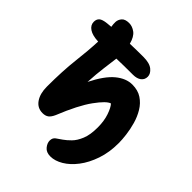

<svg xmlns="http://www.w3.org/2000/svg" viewBox="-276 -889 1178 1178"><g transform="rotate(45 313.5 -299.5)"><path d="M377 161Q341 161 323 139Q305 117 305 95Q305 71 322 59Q339 47 358 34Q377 21 400.5 -2.5Q424 -26 440.5 -66.5Q457 -107 457 -170Q457 -227 442 -270.5Q427 -314 410 -332Q381 -324 329 -252.5Q277 -181 221 -42Q209 -15 194 -4Q179 7 155 7Q110 7 84.5 -30Q59 -67 59 -127Q59 -264 71 -365.5Q83 -467 86 -545Q35 -547 8 -565Q-19 -583 -19 -612Q-19 -634 -5.5 -646.5Q8 -659 46 -663Q62 -664 79 -666Q77 -676 76.5 -685.5Q76 -695 76 -705Q77 -726 91.5 -743Q106 -760 141 -760Q168 -760 194 -741Q220 -722 233 -673Q262 -674 290.5 -674.5Q319 -675 348 -675Q403 -675 428.5 -654Q454 -633 454 -608Q454 -582 434.5 -567Q415 -552 381 -552Q337 -552 302 -551.5Q267 -551 239 -550Q234 -509 226.5 -453.5Q219 -398 215 -324Q264 -422 315.5 -464.5Q367 -507 421 -507Q470 -507 504 -484.5Q538 -462 560 -425.5Q582 -389 594 -346.5Q606 -304 611 -263.5Q616 -223 616 -194Q616 -113 593.5 -47.5Q571 18 535.5 64.5Q500 111 458 136Q416 161 377 161Z"/></g></svg>

Font: Shantell Sans Normal
Style: Bold
Weight: 700
Designer: Stephen Nixon, Anya Danilova, Shantell Martin
Foundry: Arrow Type
Version: Version 1.009;[a7da0bfa3]